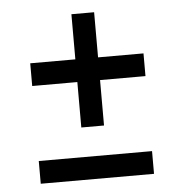

<svg xmlns="http://www.w3.org/2000/svg" viewBox="-45 -612 601 640"><g transform="rotate(-5 255.5 -292.0)"><path d="M217 -190V-342H66V-418H217V-569H293V-418H445V-342H293V-190ZM66 -15V-91H445V-15Z"/></g></svg>

Font: Saira SemiCondensed Medium
Style: Regular
Weight: 500
Width: 4
Designer: Hector Gatti with collaboration of the Omnibus-Type team
Foundry: Omnibus-Type
Version: Version 1.101